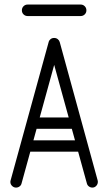

<svg xmlns="http://www.w3.org/2000/svg" viewBox="-20 -832 481 852"><path d="M195.9 -645.4Q197.8 -653.2 204.4 -658.4Q211 -663.6 220.2 -663.6Q230.4 -663.6 237.4 -656.2Q244.4 -648.9 244.4 -638.8V-630.9L75.6 -17.9Q73.8 -10 66.9 -4.8Q60.1 0.4 50.9 0.4Q41.1 0.4 33.6 -7Q26 -14.4 26 -24.5Q26 -29 27.8 -34.2ZM106 -158.9Q95.2 -158.9 87.9 -165.9Q80.5 -173 80.5 -183.8Q80.5 -194.5 87.9 -201.9Q95.2 -209.2 106 -209.2H334.2Q345 -209.2 352.4 -201.9Q359.8 -194.5 359.8 -183.8Q359.8 -173 352.4 -165.9Q345 -158.9 334.2 -158.9ZM125.4 -260.4Q114.6 -260.4 107.6 -267.4Q100.5 -274.5 100.5 -285.2Q100.5 -295.6 107.6 -303.2Q114.6 -310.8 125.4 -310.8H315.9Q326.6 -310.8 334 -303.2Q341.4 -295.6 341.4 -285.2Q341.4 -274.5 334 -267.4Q326.6 -260.4 315.9 -260.4ZM413.1 -32.4Q413.5 -30.2 413.9 -28.4Q414.2 -26.6 414.2 -25.1Q414.2 -15 407.2 -7.3Q400.1 0.4 390 0.4Q381.4 0.4 374.4 -4.8Q367.5 -10 365.6 -17.9L196.5 -630.9L196.1 -638.1Q196.1 -648.9 203.1 -656.2Q210.1 -663.6 220.2 -663.6Q229.5 -663.6 236.1 -658.4Q242.8 -653.2 245 -645.4ZM337.9 -811.8Q348.6 -811.8 356 -804.4Q363.4 -797 363.4 -786.2Q363.4 -775.5 356 -768.1Q348.6 -760.8 337.9 -760.8H102.6Q91.9 -760.8 84.5 -768.1Q77.1 -775.5 77.1 -786.2Q77.1 -797 84.5 -804.4Q91.9 -811.8 102.6 -811.8Z"/></svg>

Font: Libertine-Super Thin
Style: Regular
Weight: 100
Designer: Bastien Sozeau
Foundry: NBR — Bastien Sozeau
Version: Version 2.003;gftools[0.9.33]